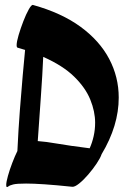

<svg xmlns="http://www.w3.org/2000/svg" viewBox="-20 -737 542 773"><path d="M271 15Q204 8 159 5Q114 2 85 2Q48 2 33.5 5.5Q19 9 13 14Q11 16 8 16Q5 16 5 8Q5 -4 12 -29Q19 -54 29.5 -81.5Q40 -109 50 -129Q54 -215 60 -293Q66 -371 71.5 -433.5Q77 -496 81 -536Q66 -541 51 -545Q47 -546 47 -555Q47 -569 55 -596Q63 -623 74 -651.5Q85 -680 96 -699.5Q107 -719 113 -717Q228 -685 304.5 -629Q381 -573 419.5 -500Q458 -427 458 -344Q458 -231 389 -116Q384 -101 369 -78.5Q354 -56 335 -34Q316 -12 298.5 2Q281 16 271 15ZM363 -243Q363 -288 343.5 -336Q324 -384 278.5 -428.5Q233 -473 154 -508Q151 -438 144.5 -347Q138 -256 132 -169Q163 -167 212 -158.5Q261 -150 341 -140Q351 -162 357 -188.5Q363 -215 363 -243Z"/></svg>

Font: Ga Maamli
Style: Regular
Weight: 400
Designer: Afotey Clement Nii Odai, Ama Asantewa Diaka, David Abbey-Thompson
Foundry: Sorkin Type Co.
Version: Version 1.000; ttfautohint (v1.8.4.7-5d5b)